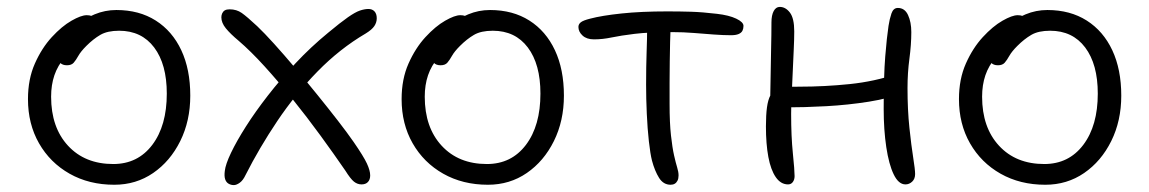

<svg xmlns="http://www.w3.org/2000/svg" viewBox="-20 -523 3328 556"><path d="M311 12Q238 12 181.5 -20Q125 -52 93 -108Q61 -164 61 -236Q61 -294 81 -339Q101 -384 130 -415.5Q159 -447 187 -463Q215 -479 231 -479Q239 -479 244.5 -477Q250 -475 253 -470.5Q256 -466 256 -458Q256 -442 250 -430Q244 -418 224 -405Q189 -382 168 -357.5Q147 -333 137.5 -305Q128 -277 128 -243Q128 -154 177 -101Q226 -48 308 -48Q379 -48 421 -103.5Q463 -159 463 -252Q463 -337 426.5 -385.5Q390 -434 325 -434Q291 -434 270.5 -422Q250 -410 230 -390Q214 -374 207 -361.5Q200 -349 193.5 -341.5Q187 -334 174 -334Q161 -334 154.5 -341Q148 -348 148 -363Q148 -383 162 -406Q176 -429 200 -449Q224 -469 254 -481.5Q284 -494 317 -494Q383 -494 431 -463.5Q479 -433 505 -377.5Q531 -322 531 -246Q531 -173 502 -114.5Q473 -56 423.5 -22Q374 12 311 12Z M657 13Q649 13 642 9Q635 5 632 -4Q629 -13 631 -28Q633 -47 649 -80.5Q665 -114 692 -156.5Q719 -199 755.5 -246Q792 -293 836 -340Q880 -387 930 -428Q966 -458 987.5 -473Q1009 -488 1022.5 -492.5Q1036 -497 1047 -497Q1058 -497 1064.5 -490Q1071 -483 1071 -470Q1071 -458 1064 -447.5Q1057 -437 1039 -426Q964 -382 899.5 -316Q835 -250 783 -172.5Q731 -95 691 -16Q684 -1 674.5 6Q665 13 657 13ZM1027 11Q1015 11 1005 3Q995 -5 980 -29Q947 -77 908 -130.5Q869 -184 827.5 -235.5Q786 -287 746 -331Q706 -375 671 -405Q647 -425 634 -441Q621 -457 621 -473Q621 -479 623.5 -484.5Q626 -490 631 -493Q636 -496 645 -496Q665 -496 680 -485.5Q695 -475 725 -447Q745 -428 773.5 -396.5Q802 -365 834.5 -326.5Q867 -288 899 -248.5Q931 -209 958.5 -173.5Q986 -138 1004 -112Q1033 -70 1042.5 -49.5Q1052 -29 1052 -15Q1052 -3 1045.5 4Q1039 11 1027 11Z M1393 12Q1320 12 1263.5 -20Q1207 -52 1175 -108Q1143 -164 1143 -236Q1143 -294 1163 -339Q1183 -384 1212 -415.5Q1241 -447 1269 -463Q1297 -479 1313 -479Q1321 -479 1326.5 -477Q1332 -475 1335 -470.5Q1338 -466 1338 -458Q1338 -442 1332 -430Q1326 -418 1306 -405Q1271 -382 1250 -357.5Q1229 -333 1219.5 -305Q1210 -277 1210 -243Q1210 -154 1259 -101Q1308 -48 1390 -48Q1461 -48 1503 -103.5Q1545 -159 1545 -252Q1545 -337 1508.5 -385.5Q1472 -434 1407 -434Q1373 -434 1352.5 -422Q1332 -410 1312 -390Q1296 -374 1289 -361.5Q1282 -349 1275.5 -341.5Q1269 -334 1256 -334Q1243 -334 1236.5 -341Q1230 -348 1230 -363Q1230 -383 1244 -406Q1258 -429 1282 -449Q1306 -469 1336 -481.5Q1366 -494 1399 -494Q1465 -494 1513 -463.5Q1561 -433 1587 -377.5Q1613 -322 1613 -246Q1613 -173 1584 -114.5Q1555 -56 1505.5 -22Q1456 12 1393 12Z M1700 -409Q1679 -409 1667 -420Q1655 -431 1655 -445Q1655 -453 1662 -458.5Q1669 -464 1689 -469Q1723 -478 1780 -484Q1837 -490 1912 -490Q1949 -490 1981.5 -489Q2014 -488 2056 -483Q2091 -479 2112 -469Q2133 -459 2133 -448Q2133 -440 2130 -434Q2127 -428 2119 -424.5Q2111 -421 2097 -421Q2075 -421 2047.5 -423Q2020 -425 1989.5 -427.5Q1959 -430 1927 -430Q1859 -430 1818 -425Q1777 -420 1751 -414.5Q1725 -409 1700 -409ZM1922 12Q1901 12 1888.5 -8Q1876 -28 1868 -58Q1863 -78 1859 -114Q1855 -150 1853 -193.5Q1851 -237 1851 -278Q1851 -331 1852.5 -372.5Q1854 -414 1854 -442L1922 -447Q1921 -427 1920.5 -401Q1920 -375 1919.5 -345Q1919 -315 1919 -283.5Q1919 -252 1919 -222Q1919 -167 1923 -131Q1927 -95 1932 -73Q1937 -51 1941 -38Q1945 -25 1945 -15Q1945 -6 1942 0Q1939 6 1934 9Q1929 12 1922 12Z M2262 11Q2241 11 2226.5 -10Q2212 -31 2205 -68.5Q2198 -106 2198 -157Q2198 -190 2201 -212Q2204 -234 2211 -247Q2218 -260 2230 -266Q2239 -271 2255 -271.5Q2271 -272 2295 -272Q2368 -272 2440.5 -279.5Q2513 -287 2577 -309L2604 -257Q2556 -238 2496 -228.5Q2436 -219 2373 -215.5Q2310 -212 2252 -212L2210 -215Q2211 -254 2211.5 -297.5Q2212 -341 2213 -382.5Q2214 -424 2214 -458Q2214 -479 2220.5 -491Q2227 -503 2238 -503Q2255 -503 2267.5 -486.5Q2280 -470 2280 -432Q2280 -410 2278.5 -378.5Q2277 -347 2275.5 -312Q2274 -277 2272.5 -245.5Q2271 -214 2271 -193Q2271 -128 2276 -79Q2281 -30 2281 -13Q2281 -3 2276 4Q2271 11 2262 11ZM2602 11Q2582 11 2568 -18Q2554 -47 2546.5 -97Q2539 -147 2539 -208Q2539 -304 2543.5 -359.5Q2548 -415 2553 -448Q2556 -468 2561.5 -484Q2567 -500 2580 -500Q2600 -500 2609.5 -479.5Q2619 -459 2619 -430Q2619 -394 2613.5 -353Q2608 -312 2608 -268Q2608 -205 2613.5 -153Q2619 -101 2624.5 -66.5Q2630 -32 2630 -19Q2630 -5 2621.5 3Q2613 11 2602 11Z M3007 12Q2934 12 2877.5 -20Q2821 -52 2789 -108Q2757 -164 2757 -236Q2757 -294 2777 -339Q2797 -384 2826 -415.5Q2855 -447 2883 -463Q2911 -479 2927 -479Q2935 -479 2940.5 -477Q2946 -475 2949 -470.5Q2952 -466 2952 -458Q2952 -442 2946 -430Q2940 -418 2920 -405Q2885 -382 2864 -357.5Q2843 -333 2833.5 -305Q2824 -277 2824 -243Q2824 -154 2873 -101Q2922 -48 3004 -48Q3075 -48 3117 -103.5Q3159 -159 3159 -252Q3159 -337 3122.5 -385.5Q3086 -434 3021 -434Q2987 -434 2966.5 -422Q2946 -410 2926 -390Q2910 -374 2903 -361.5Q2896 -349 2889.5 -341.5Q2883 -334 2870 -334Q2857 -334 2850.5 -341Q2844 -348 2844 -363Q2844 -383 2858 -406Q2872 -429 2896 -449Q2920 -469 2950 -481.5Q2980 -494 3013 -494Q3079 -494 3127 -463.5Q3175 -433 3201 -377.5Q3227 -322 3227 -246Q3227 -173 3198 -114.5Q3169 -56 3119.5 -22Q3070 12 3007 12Z"/></svg>

Font: Shantell Sans Light
Style: Regular
Weight: 300
Designer: Stephen Nixon, Anya Danilova, Shantell Martin
Foundry: Arrow Type
Version: Version 1.011;[c5ecc13dd]